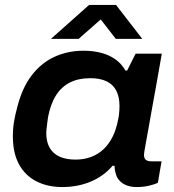

<svg xmlns="http://www.w3.org/2000/svg" viewBox="-20 -744 703 776"><path d="M232 12Q172 12 126.5 -11.5Q81 -35 56.5 -80.5Q32 -126 32 -193Q32 -225 37 -254Q42 -283 50 -312Q70 -390 108.5 -440Q147 -490 200.5 -514.5Q254 -539 318 -539Q356 -539 388.5 -530.5Q421 -522 446 -504.5Q471 -487 487 -459H494L528 -527H634L611 -397Q601 -341 593 -297.5Q585 -254 579.5 -221.5Q574 -189 569.5 -166.5Q565 -144 563.5 -132Q562 -120 562 -118Q562 -104 569.5 -98Q577 -92 591 -92H633L618 -5Q608 0 584.5 6Q561 12 532 12Q505 12 484.5 2Q464 -8 453 -28Q449 -37 446 -49Q443 -61 443 -74H435Q398 -31 345.5 -9.5Q293 12 232 12ZM286 -99Q319 -99 347.5 -109.5Q376 -120 398 -140.5Q420 -161 435 -191Q450 -221 457 -259Q460 -272 461 -282Q462 -292 462.5 -300.5Q463 -309 463 -315Q463 -352 450 -377.5Q437 -403 410.5 -415.5Q384 -428 345 -428Q297 -428 262.5 -410.5Q228 -393 206 -358Q184 -323 174 -270Q172 -255 170.5 -243Q169 -231 168 -222.5Q167 -214 167 -207Q167 -154 197 -126.5Q227 -99 286 -99ZM186 -587 340 -724H449L555 -587H448L368 -690H415L298 -587Z"/></svg>

Font: Archivo SemiExpanded SemiBold
Style: Italic
Weight: 600
Width: 6
Italic angle: -10°
Designer: Hector Gatti
Foundry: Omnibus-Type
Version: Version 2.001